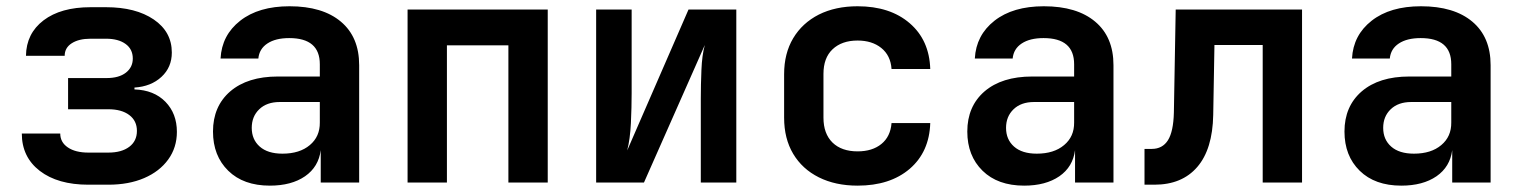

<svg xmlns="http://www.w3.org/2000/svg" viewBox="-20 -580 4833 610"><path d="M260.7 6.8Q163.6 6.8 106.4 -37.1Q49.3 -81.1 49.3 -155.8H171.4Q171.4 -127.9 195.6 -111.6Q219.7 -95.2 260.7 -95.2H324.2Q366.2 -95.2 390.6 -113.5Q415 -131.8 415 -164.1Q415 -196.3 390.6 -214.6Q366.2 -232.9 324.2 -232.9H196.3V-332H318.8Q357.9 -332 379.9 -349.1Q401.9 -366.2 401.9 -394Q401.9 -423.8 378.9 -440.4Q356 -457 316.9 -457H267.6Q230.5 -457 208 -442.6Q185.5 -428.2 185.5 -402.8H62.5Q63.5 -473.6 118.4 -515.4Q173.3 -557.1 267.6 -557.1H316.9Q411.1 -557.1 468.5 -518.1Q525.9 -479 525.9 -413.1Q525.9 -366.2 492.9 -335.7Q460 -305.2 407.2 -301.8V-295.9Q469.2 -293.9 505.6 -256.6Q542 -219.2 542 -161.1Q542 -111.3 514.4 -73.2Q486.8 -35.2 438 -14.2Q389.2 6.8 324.2 6.8Z M837.4 9.8Q753.4 9.8 705.1 -37.6Q656.7 -85 656.7 -162.1Q656.7 -242.2 711.4 -289.6Q766.6 -336.9 862.8 -336.9H996.1V-376Q996.1 -459 898.9 -459Q855.5 -459 829.6 -441.9Q803.7 -424.8 800.8 -394H680.7Q684.6 -468.3 743.2 -514.2Q801.8 -560.1 899.9 -560.1Q1004.9 -560.1 1063 -511.2Q1121.1 -462.4 1121.1 -373V0H999V-103Q992.2 -49.8 949.2 -20Q905.8 9.8 837.4 9.8ZM877.4 -91.8Q932.1 -91.8 964.4 -119.1Q996.6 -146 996.1 -190.9V-255.9H868.7Q827.6 -255.9 803.7 -232.9Q779.8 -210 779.8 -173.8Q779.8 -136.7 805.2 -114.3Q830.6 -91.8 877.4 -91.8Z M1274.9 0V-549.8H1720.2V0H1595.2V-436H1399.9V0Z M1874 0V-549.8H1986.8V-284.2Q1986.8 -239.3 1984.4 -188.7Q1981.9 -138.2 1972.7 -102.1L2167.5 -549.8H2319.3V0H2206.5V-267.1Q2206.5 -311 2208.5 -357.9Q2210.4 -404.8 2219.2 -437L2025.9 0Z M2704.6 9.8Q2634.3 9.8 2581.5 -16.6Q2528.8 -43 2500 -91.3Q2471.2 -139.6 2471.2 -206.1V-344.2Q2471.2 -410.2 2500 -458.5Q2528.8 -506.8 2581.5 -533.7Q2634.3 -560.1 2704.6 -560.1Q2807.6 -560.1 2870.1 -506.3Q2932.6 -452.6 2935.5 -360.8H2812.5Q2809.6 -403.8 2779.8 -427.7Q2750.5 -451.2 2704.6 -451.2Q2654.3 -451.2 2625 -423.3Q2596.2 -396 2596.2 -345.2V-206.1Q2596.2 -155.3 2625 -127Q2653.8 -99.1 2704.6 -99.1Q2751.5 -99.1 2780.3 -122.6Q2809.1 -146 2812.5 -189H2935.5Q2932.6 -97.2 2870.1 -43.5Q2807.6 9.8 2704.6 9.8Z M3233.9 9.8Q3149.9 9.8 3101.6 -37.6Q3053.2 -85 3053.2 -162.1Q3053.2 -242.2 3107.9 -289.6Q3163.1 -336.9 3259.3 -336.9H3392.6V-376Q3392.6 -459 3295.4 -459Q3252 -459 3226.1 -441.9Q3200.2 -424.8 3197.3 -394H3077.1Q3081.1 -468.3 3139.6 -514.2Q3198.2 -560.1 3296.4 -560.1Q3401.4 -560.1 3459.5 -511.2Q3517.6 -462.4 3517.6 -373V0H3395.5V-103Q3388.7 -49.8 3345.7 -20Q3302.2 9.8 3233.9 9.8ZM3273.9 -91.8Q3328.6 -91.8 3360.8 -119.1Q3393.1 -146 3392.6 -190.9V-255.9H3265.1Q3224.1 -255.9 3200.2 -232.9Q3176.3 -210 3176.3 -173.8Q3176.3 -136.7 3201.7 -114.3Q3227.1 -91.8 3273.9 -91.8Z M3616.2 6.8V-106.9H3639.2Q3673.3 -106.9 3690.7 -134.5Q3708 -162.1 3709.5 -222.2L3715.3 -549.8H4116.7V0H3991.7V-437H3838.4L3834.5 -214.8Q3832.5 -106 3783.9 -49.6Q3735.4 6.8 3647.5 6.8Z M4432.1 9.8Q4348.1 9.8 4299.8 -37.6Q4251.5 -85 4251.5 -162.1Q4251.5 -242.2 4306.2 -289.6Q4361.3 -336.9 4457.5 -336.9H4590.8V-376Q4590.8 -459 4493.7 -459Q4450.2 -459 4424.3 -441.9Q4398.4 -424.8 4395.5 -394H4275.4Q4279.3 -468.3 4337.9 -514.2Q4396.5 -560.1 4494.6 -560.1Q4599.6 -560.1 4657.7 -511.2Q4715.8 -462.4 4715.8 -373V0H4593.8V-103Q4586.9 -49.8 4543.9 -20Q4500.5 9.8 4432.1 9.8ZM4472.2 -91.8Q4526.9 -91.8 4559.1 -119.1Q4591.3 -146 4590.8 -190.9V-255.9H4463.4Q4422.4 -255.9 4398.4 -232.9Q4374.5 -210 4374.5 -173.8Q4374.5 -136.7 4399.9 -114.3Q4425.3 -91.8 4472.2 -91.8Z"/></svg>

Font: UDEV Gothic 35
Style: Bold
Weight: 700
Version: v2.1.0; ttfautohint (v1.8.4.7-5d5b-dirty) -l 6 -r 45 -G 200 